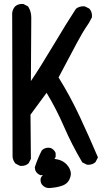

<svg xmlns="http://www.w3.org/2000/svg" viewBox="-20 -825 540 962"><path d="M183.1 76.2Q183.1 69.8 184.6 66.4Q188 58.6 194.8 52.2Q189.5 52.7 183.6 52.7H182.1Q175.3 49.8 171.9 47.1Q168.5 44.4 166.7 42.7Q165 41 163.6 39.3Q162.1 37.6 161.1 36.1Q158.7 32.7 156.7 27.8L154.3 13.2Q168.5 -30.3 189 -70.8Q202.6 -85 222.2 -85Q227.5 -85 233.9 -83.5Q251 -76.2 258.3 -59.6L258.8 -58.1V-39.1L252.9 -28.8Q291.5 -24.9 314.5 -0.5Q335 22 335 45.9Q335 53.7 332.5 61.5Q323.7 93.8 292.5 105Q264.2 115.2 226.1 117.2H225.6Q205.1 117.2 190.9 100.6Q183.1 90.8 183.1 76.2ZM89.8 -805.2Q92.8 -805.2 97.7 -804.7L120.6 -793Q130.4 -777.3 133.5 -763.7Q136.7 -750 136.7 -737.3Q136.7 -733.9 136.7 -730L134.8 -418.9Q178.2 -482.4 247.3 -598.1Q316.4 -713.9 360.4 -780.8L361.3 -781.7Q377 -793.5 397.5 -793.5Q400.4 -793.5 405.3 -793L427.7 -781.7L428.7 -780.3Q440.9 -766.6 440.9 -745.6Q440.9 -742.2 440.4 -737.3Q425.8 -708 407.2 -682.6Q388.7 -657.2 273.4 -437Q331.1 -344.2 378.7 -242.7Q426.3 -141.1 470.7 -36.6L458.5 -12.7L457 -11.7Q443.4 0.5 422.9 0.5Q419.9 0.5 415 0L392.1 -11.7Q339.8 -100.1 301 -189.7Q262.2 -279.3 213.4 -359.9L132.8 -250.5L134.8 -29.3L123.5 -6.8L122.1 -5.9Q108.4 6.3 87.9 6.3Q85 6.3 80.1 5.9L57.6 -5.4L56.6 -6.8Q45.4 -20 43 -38.6L41 -760.3Q43.5 -778.8 55.2 -792.5Q69.3 -805.2 89.8 -805.2Z"/></svg>

Font: Bakudai
Style: Bold
Weight: 700
Version: Version 1.48